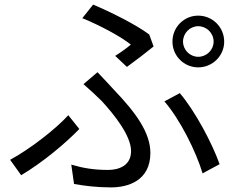

<svg xmlns="http://www.w3.org/2000/svg" viewBox="-20 -783 1040 835"><path d="M776 -602C776 -639 806 -669 842 -669C879 -669 909 -639 909 -602C909 -566 879 -536 842 -536C806 -536 776 -566 776 -602ZM730 -602C730 -540 780 -490 842 -490C904 -490 955 -540 955 -602C955 -665 904 -715 842 -715C780 -715 730 -665 730 -602ZM532 -492C568 -518 624 -561 648 -581L629 -633C570 -677 461 -731 385 -763L338 -704C414 -673 506 -624 549 -589C535 -577 507 -556 481 -540ZM302 17C346 25 400 32 463 32C535 32 634 4 634 -118C634 -207 569 -295 476 -392C453 -417 428 -444 404 -469L343 -417C371 -393 401 -365 423 -343C477 -284 550 -193 550 -126C550 -62 496 -44 450 -44C388 -44 341 -52 290 -67ZM935 -69C904 -157 830 -298 762 -378L695 -342C763 -264 833 -123 861 -29ZM325 -222 277 -282C221 -220 106 -132 24 -88L72 -21C168 -78 267 -162 325 -222Z"/></svg>

Font: Source Han Sans KR Regular
Style: Regular
Weight: 400
Designer: Ryoko NISHIZUKA (kana & ideographs); Paul D. Hunt (Latin, Greek & Cyrillic); Wenlong ZHANG (bopomofo); Sandoll Communica
Foundry: Adobe Systems Incorporated
Version: Version 1.004;PS 1.004;hotconv 1.0.82;makeotf.lib2.5.63406